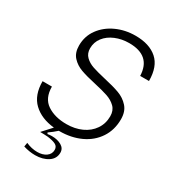

<svg xmlns="http://www.w3.org/2000/svg" viewBox="-233 -897 1119 1245"><g transform="rotate(30 326.5 -274.5)"><path d="M597 -256Q597 -176 557 -115.5Q517 -55 447 -22.5Q377 10 289 10H285Q260 33 227 56L232 65Q247 62 264 62Q306 62 335.5 79Q365 96 365 128Q365 173 326 198.5Q287 224 230 224Q187 224 142 210L147 180Q189 199 232 199Q272 199 298 180.5Q324 162 324 131Q324 106 303 95Q282 84 241 79Q213 77 184 77L247 8Q149 -2 91 -57Q33 -112 33 -216H103Q103 -129 160.5 -90.5Q218 -52 305 -52Q368 -52 418.5 -75Q469 -98 498 -140.5Q527 -183 527 -238Q527 -281 501 -306.5Q475 -332 436.5 -345Q398 -358 335 -372Q266 -387 223 -402.5Q180 -418 151 -449.5Q122 -481 122 -535Q122 -605 161.5 -659Q201 -713 266.5 -743Q332 -773 409 -773Q513 -773 571.5 -721.5Q630 -670 630 -562H564Q559 -711 397 -711Q342 -711 295 -691.5Q248 -672 220.5 -636.5Q193 -601 193 -555Q193 -517 217 -493.5Q241 -470 276.5 -458Q312 -446 373 -432Q445 -416 490 -399.5Q535 -383 566 -348.5Q597 -314 597 -256Z"/></g></svg>

Font: Open Sauce One Light Italic
Style: Regular
Weight: 300
Italic angle: -10°
Designer: Alfredo Marco Pradil
Foundry: Creative Sauce Fz LLC
Version: Version 1.477